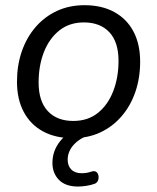

<svg xmlns="http://www.w3.org/2000/svg" viewBox="-20 -515 596 728"><path d="M255.3 8.9Q190.2 8.9 142.7 -17Q95.2 -42.9 69.8 -91.1Q44.4 -139.2 44.4 -205.2Q44.4 -266.9 62.5 -319.7Q80.6 -372.4 114.6 -412Q148.7 -451.6 195.6 -473.4Q242.5 -495.3 300.5 -495.3Q366.2 -495.3 413.4 -469.3Q460.7 -443.4 486.1 -395.5Q511.4 -347.6 511.4 -281.2Q511.4 -219.4 493.3 -166.7Q475.3 -114 441.2 -74.4Q407.2 -34.8 360.3 -12.9Q313.4 8.9 255.3 8.9ZM257.8 -56.4Q313.3 -56.4 351.5 -87.1Q389.6 -117.9 409.5 -169.8Q429.4 -221.7 429.4 -284.1Q429.4 -355.8 394.6 -392.9Q359.7 -430 298 -430Q243 -430 204.6 -399.2Q166.3 -368.4 146.3 -317Q126.4 -265.7 126.4 -202.2Q126.4 -131 161.3 -93.7Q196.1 -56.4 257.8 -56.4ZM276.2 192.3Q228.1 192.3 203.4 166.9Q178.8 141.5 178.8 103Q178.8 57.1 207.3 21.2Q235.8 -14.8 284.9 -36.2L310.5 0Q286.3 9.6 270 23.7Q253.6 37.8 245.1 54.6Q236.6 71.5 236.6 90.5Q236.6 113.7 250.3 127.7Q264 141.8 289.7 141.8Q298.2 141.8 307 140.5Q315.8 139.3 326.3 135.7Q338.6 131.8 345.3 136.9Q351.9 142.1 353.4 151.7Q354.9 161.2 351.3 169.9Q347.6 178.5 338.8 181.9Q324.9 186.9 307.7 189.6Q290.5 192.3 276.2 192.3Z"/></svg>

Font: Nunito ExtraLight
Style: Italic
Weight: 200
Italic angle: -9°
Designer: Vernon Adams
Foundry: Vernon Adams
Version: Version 3.602